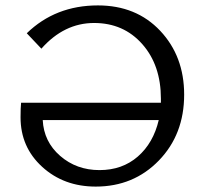

<svg xmlns="http://www.w3.org/2000/svg" viewBox="-20 -684 756 710"><path d="M342 -664Q484 -664 572.5 -570Q661 -476 661 -334Q661 -187 567.5 -90.5Q474 6 334 6Q216 6 136 -67Q56 -140 56 -250Q56 -286 58 -304H575V-319Q575 -443 506 -521Q437 -599 328 -599Q217 -599 133 -504L79 -561Q185 -664 342 -664ZM348 -55Q432 -55 489.5 -105Q547 -155 567 -240H138Q142 -160 202.5 -107.5Q263 -55 348 -55Z"/></svg>

Font: EauTestInfant Medium
Style: Regular
Weight: 500
Designer: Christian Thalmann (Catharsis Fonts)
Version: Version 0.001;PS 000.001;hotconv 1.0.88;makeotf.lib2.5.64775